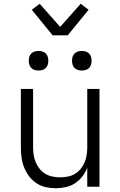

<svg xmlns="http://www.w3.org/2000/svg" viewBox="-20 -993 640 1021"><path d="M276 8Q249 8 222.5 2Q196 -4 173.5 -19Q151 -34 134.5 -56Q118 -78 108 -103.5Q98 -129 94.5 -156Q91 -183 91 -210V-520H156V-210Q156 -190 159 -169.5Q162 -149 170 -130Q178 -111 191 -95Q204 -79 221.5 -68.5Q239 -58 259.5 -54Q280 -50 300 -50Q320 -50 340.5 -54Q361 -58 378.5 -68.5Q396 -79 409 -95Q422 -111 430 -130Q438 -149 441 -169.5Q444 -190 444 -210V-520H509V0H444V-102Q435 -77 418.5 -55.5Q402 -34 379.5 -19Q357 -4 330 2Q303 8 276 8ZM415 -618Q404 -618 394 -621Q384 -624 376.5 -631.5Q369 -639 366 -649Q363 -659 363 -670Q363 -681 366 -691Q369 -701 376.5 -708.5Q384 -716 394 -719Q404 -722 415 -722Q426 -722 436 -719Q446 -716 453.5 -708.5Q461 -701 464 -691Q467 -681 467 -670Q467 -659 464 -649Q461 -639 453.5 -631.5Q446 -624 436 -621Q426 -618 415 -618ZM185 -618Q174 -618 164 -621Q154 -624 146.5 -631.5Q139 -639 136 -649Q133 -659 133 -670Q133 -681 136 -691Q139 -701 146.5 -708.5Q154 -716 164 -719Q174 -722 185 -722Q196 -722 206 -719Q216 -716 223.5 -708.5Q231 -701 234 -691Q237 -681 237 -670Q237 -659 234 -649Q231 -639 223.5 -631.5Q216 -624 206 -621Q196 -618 185 -618ZM260 -805 149 -941 191 -973 300 -850 409 -973 451 -941 340 -805Z"/></svg>

Font: Iosevka Light Extended
Style: Regular
Weight: 300
Width: 7
Monospace: yes
Designer: Belleve Invis
Foundry: Belleve Invis
Version: Version 32.5.0; ttfautohint (v1.8.4)